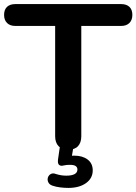

<svg xmlns="http://www.w3.org/2000/svg" viewBox="-23 -725 668 940"><path d="M311 8Q280 8 263.5 -9.5Q247 -27 247 -58V-598H52Q26 -598 11.5 -612.5Q-3 -627 -3 -652Q-3 -678 11.5 -691.5Q26 -705 52 -705H570Q596 -705 610.5 -691.5Q625 -678 625 -652Q625 -627 610.5 -612.5Q596 -598 570 -598H375V-58Q375 -27 359 -9.5Q343 8 311 8ZM312 195Q293 195 272 192.5Q251 190 234 184Q219 179 213.5 167.5Q208 156 211.5 144.5Q215 133 225.5 127Q236 121 251 127Q264 131 276 133Q288 135 302 135Q328 135 342 127.5Q356 120 356 105Q356 94 347.5 88Q339 82 319 82Q312 82 304.5 82.5Q297 83 289 85Q282 87 276.5 86.5Q271 86 266 82Q262 78 261 72Q260 66 261 56L272 -20H339L326 56L294 45Q306 41 318 39Q330 37 340 37Q381 37 406 56Q431 75 431 109Q431 148 398 171.5Q365 195 312 195Z"/></svg>

Font: Nunito
Style: Bold
Weight: 700
Designer: Vernon Adams
Foundry: Vernon Adams
Version: Version 3.602